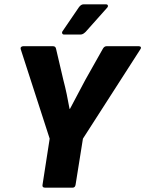

<svg xmlns="http://www.w3.org/2000/svg" viewBox="-20 -869 673 889"><path d="M189 0Q174 0 177 -14L210 -227L76 -641Q74 -647 77.5 -651Q81 -655 87 -655H226Q238 -655 240 -641L273 -500Q282 -466 289 -432.5Q296 -399 302 -365H304Q322 -399 339.5 -432Q357 -465 375 -499L455 -641Q462 -655 473 -655H623Q630 -655 632 -650.5Q634 -646 630 -641L364 -227L330 -14Q328 0 316 0ZM277 -709Q270 -709 268 -714.5Q266 -720 270 -725L345 -835Q355 -849 367 -849H470Q478 -849 479.5 -843.5Q481 -838 475 -832L377 -722Q372 -717 366 -713Q360 -709 352 -709Z"/></svg>

Font: Sofia Sans Semi Condensed Black
Style: Italic
Weight: 900
Italic angle: -9°
Version: Version 4.100